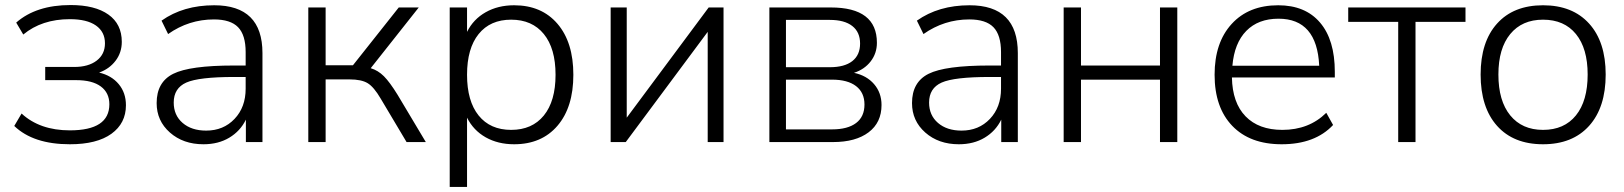

<svg xmlns="http://www.w3.org/2000/svg" viewBox="-20 -569 6506 769"><path d="M259.8 8.8Q113.3 8.8 37.1 -64.5L66.4 -114.3Q139.6 -46.9 259.8 -46.9Q418 -46.9 418 -151.4Q418 -197.3 383.8 -222.7Q349.6 -248 285.2 -248H161.1V-300.8H277.3Q334 -300.8 367.2 -326.2Q400.4 -351.6 400.4 -395.5Q400.4 -441.4 364.3 -466.8Q328.1 -492.2 259.8 -492.2Q147.5 -492.2 73.2 -430.7L44.9 -478.5Q125 -548.8 262.7 -548.8Q360.4 -548.8 414.1 -510.7Q467.8 -472.7 467.8 -401.4Q467.8 -358.4 442.9 -325.7Q418 -293 377 -278.3Q426.8 -266.6 455.6 -231.9Q484.4 -197.3 484.4 -147.5Q484.4 -75.2 426.3 -33.2Q368.2 8.8 259.8 8.8Z M794.9 8.8Q713.9 8.8 660.6 -38.1Q607.4 -85 607.4 -156.2Q607.4 -240.2 673.8 -273.4Q740.2 -306.6 917 -306.6H963.9V-360.4Q963.9 -428.7 933.6 -460Q903.3 -491.2 836.9 -491.2Q736.3 -491.2 653.3 -432.6L627 -486.3Q713.9 -547.9 837.9 -547.9Q1031.2 -547.9 1031.2 -356.4V0H964.8V-89.8Q942.4 -43.9 898.4 -17.6Q854.5 8.8 794.9 8.8ZM675.8 -158.2Q675.8 -107.4 711.4 -76.7Q747.1 -45.9 805.7 -45.9Q875 -45.9 919.4 -92.8Q963.9 -139.6 963.9 -213.9V-260.7H918Q776.4 -260.7 726.1 -238.3Q675.8 -215.8 675.8 -158.2Z M1214.8 0V-539.1H1284.2V-307.6H1393.6L1577.1 -539.1H1657.2L1464.8 -295.9Q1494.1 -287.1 1517.6 -263.7Q1541 -240.2 1572.3 -189.5L1685.5 0H1608.4L1504.9 -173.8Q1477.5 -220.7 1452.6 -235.8Q1427.7 -251 1379.9 -251H1284.2V0Z M2039.1 -547.9Q2149.4 -547.9 2212.9 -473.6Q2276.4 -399.4 2276.4 -269.5Q2276.4 -139.6 2212.9 -65.4Q2149.4 8.8 2039.1 8.8Q1974.6 8.8 1925.3 -19Q1876 -46.9 1850.6 -97.7V179.7H1781.2V-539.1H1850.6V-441.4Q1876 -492.2 1925.3 -520Q1974.6 -547.9 2039.1 -547.9ZM1897 -432.6Q1850.6 -375 1850.6 -269.5Q1850.6 -164.1 1897 -106.4Q1943.4 -48.8 2027.3 -48.8Q2111.3 -48.8 2158.2 -106.4Q2205.1 -164.1 2205.1 -269.5Q2205.1 -375 2158.2 -432.6Q2111.3 -490.2 2027.3 -490.2Q1943.4 -490.2 1897 -432.6Z M2425.8 0V-539.1H2490.2V-97.7L2818.4 -539.1H2877.9V0H2814.5V-441.4L2486.3 0Z M3061.5 0V-539.1H3307.6Q3492.2 -539.1 3492.2 -397.5Q3492.2 -355.5 3467.3 -323.2Q3442.4 -291 3400.4 -277.3Q3451.2 -266.6 3481 -231.9Q3510.7 -197.3 3510.7 -148.4Q3510.7 -78.1 3459 -39.1Q3407.2 0 3316.4 0ZM3127.9 -50.8H3312.5Q3375 -50.8 3408.7 -76.2Q3442.4 -101.6 3442.4 -150.4Q3442.4 -198.2 3408.7 -224.1Q3375 -250 3312.5 -250H3127.9ZM3127.9 -299.8H3303.7Q3362.3 -299.8 3393.6 -324.2Q3424.8 -348.6 3424.8 -394.5Q3424.8 -440.4 3393.6 -464.8Q3362.3 -489.3 3303.7 -489.3H3127.9Z M3820.3 8.8Q3739.3 8.8 3686 -38.1Q3632.8 -85 3632.8 -156.2Q3632.8 -240.2 3699.2 -273.4Q3765.6 -306.6 3942.4 -306.6H3989.3V-360.4Q3989.3 -428.7 3959 -460Q3928.7 -491.2 3862.3 -491.2Q3761.7 -491.2 3678.7 -432.6L3652.3 -486.3Q3739.3 -547.9 3863.3 -547.9Q4056.6 -547.9 4056.6 -356.4V0H3990.2V-89.8Q3967.8 -43.9 3923.8 -17.6Q3879.9 8.8 3820.3 8.8ZM3701.2 -158.2Q3701.2 -107.4 3736.8 -76.7Q3772.5 -45.9 3831.1 -45.9Q3900.4 -45.9 3944.8 -92.8Q3989.3 -139.6 3989.3 -213.9V-260.7H3943.4Q3801.8 -260.7 3751.5 -238.3Q3701.2 -215.8 3701.2 -158.2Z M4240.2 0V-539.1H4309.6V-306.6H4626V-539.1H4695.3V0H4626V-250H4309.6V0Z M5113.3 8.8Q4986.3 8.8 4915.5 -64.9Q4844.7 -138.7 4844.7 -269.5Q4844.7 -398.4 4913.1 -473.1Q4981.4 -547.9 5099.6 -547.9Q5208 -547.9 5267.1 -478.5Q5326.2 -409.2 5326.2 -281.2V-258.8H4914.1Q4916 -157.2 4968.8 -103Q5021.5 -48.8 5116.2 -48.8Q5222.7 -48.8 5292 -117.2L5319.3 -68.4Q5247.1 8.8 5113.3 8.8ZM4916 -305.7H5263.7Q5254.9 -494.1 5100.6 -494.1Q5019.5 -494.1 4971.7 -445.3Q4923.8 -396.5 4916 -305.7Z M5580.1 0V-481.4H5379.9V-539.1H5849.6V-481.4H5649.4V0Z M5910.2 -270.5Q5910.2 -401.4 5976.1 -474.6Q6042 -547.9 6160.2 -547.9Q6278.3 -547.9 6344.7 -474.6Q6411.1 -401.4 6411.1 -270.5Q6411.1 -138.7 6344.7 -64.9Q6278.3 8.8 6160.2 8.8Q6042 8.8 5976.1 -64.9Q5910.2 -138.7 5910.2 -270.5ZM5981.4 -270.5Q5981.4 -165 6028.8 -106.9Q6076.2 -48.8 6160.2 -48.8Q6245.1 -48.8 6292 -106.9Q6338.9 -165 6338.9 -270.5Q6338.9 -375 6292 -432.6Q6245.1 -490.2 6160.2 -490.2Q6076.2 -490.2 6028.8 -432.6Q5981.4 -375 5981.4 -270.5Z"/></svg>

Font: Min Sans Light
Style: Regular
Weight: 300
Designer: Jinseong-Kim, NotoSansCJK, Nunito
Foundry: Jinseong-Kim
Version: Version 1.400;Glyphs 3.1.2 (3151)